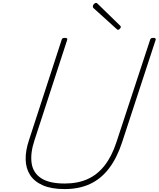

<svg xmlns="http://www.w3.org/2000/svg" viewBox="-20 -1274 1085 1313"><path d="M422 19Q332 19 273.5 -6.5Q215 -32 186 -77Q157 -122 155.5 -182.5Q154 -243 178 -315L401 -1000Q403 -1008 407.5 -1011.5Q412 -1015 424 -1015Q434 -1015 438 -1011.5Q442 -1008 439 -1000L215 -312Q187 -227 196 -160Q205 -93 260.5 -56Q316 -19 422 -19Q512 -19 579.5 -49.5Q647 -80 696 -143Q745 -206 776 -301L1006 -1000Q1008 -1008 1012.5 -1011.5Q1017 -1015 1029 -1015Q1049 -1015 1044 -1000L815 -301Q780 -194 725.5 -122.5Q671 -51 596 -16Q521 19 422 19ZM787 -1070Q784 -1070 782 -1072Q780 -1074 776 -1077L618 -1220Q616 -1223 615.5 -1225.5Q615 -1228 615 -1230Q615 -1235 618 -1240.5Q621 -1246 626.5 -1250Q632 -1254 636 -1254Q641 -1254 643.5 -1252Q646 -1250 650 -1246L802 -1098Q805 -1096 805.5 -1093Q806 -1090 806 -1089Q806 -1084 799.5 -1077Q793 -1070 787 -1070Z"/></svg>

Font: Playwrite US Trad Thin
Style: Regular
Weight: 250
Designer: Veronika Burian, José Scaglione
Foundry: TypeTogether
Version: Version 1.003